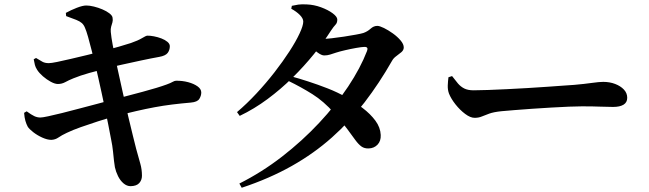

<svg xmlns="http://www.w3.org/2000/svg" viewBox="-20 -816 3030 897"><path d="M287.6 -755.8Q311.1 -768.8 338.8 -779.6Q366.5 -790.3 383.1 -790.3Q398.6 -790.3 419 -785.3Q439.4 -780.3 458.6 -772.1Q477.8 -764 491.1 -753.7Q504.5 -743.4 505.9 -733.5Q508.1 -721.1 505.2 -711.4Q502.3 -701.8 499.3 -691.5Q496.3 -681.1 497.6 -666.6Q500.1 -640 506.2 -607.9Q512.3 -575.8 522.1 -526.9Q539.2 -449.1 553.4 -384.9Q567.7 -320.8 579.5 -270.3Q591.3 -219.8 600.8 -182.2Q610.2 -144.6 616.2 -120.6Q628.3 -77 635.7 -50.6Q643.2 -24.2 643.2 5.2Q643.2 24.6 630.9 38.9Q618.6 53.1 590.4 53.8Q572.5 53.8 557 40.6Q541.6 27.4 531.4 6.8Q521.3 -13.8 516.8 -34.7Q514.8 -44.9 512.6 -64.4Q510.5 -83.8 507.8 -109.9Q505.1 -136 499.4 -163.2Q493.2 -196.4 485.7 -234.2Q478.2 -272 470.1 -310.4Q461.9 -348.8 454.2 -384.9Q446.4 -421 439.4 -451.6Q432.4 -482.2 427.4 -503.4Q417.5 -543.4 408.4 -579.7Q399.3 -616 391.3 -644.1Q383.3 -672.3 377 -686.2Q371.3 -700.4 362.2 -708.3Q353.2 -716.3 336.4 -723.1Q319.6 -729.9 289.1 -740.8ZM137.5 -539.1 148.4 -545.1Q166 -534.3 177.9 -527.7Q189.7 -521 207.9 -521Q219.1 -521 246.7 -526.6Q274.2 -532.2 311 -540.9Q347.8 -549.6 386.7 -558.9Q425.6 -568.2 457.8 -576.7Q504.1 -588.9 535.3 -597.9Q566.4 -607 591.5 -615Q624.7 -626.5 643.4 -637.8Q662.1 -649.2 668.3 -649.4Q681.3 -649.7 699.2 -646.3Q717.1 -642.9 734.2 -636.4Q751.2 -629.8 762.3 -620.5Q773.4 -611.1 773.4 -600.2Q773.4 -582.1 763.3 -568.7Q753.1 -555.4 723.8 -550.2Q685.8 -543.4 639 -533.4Q592.1 -523.4 549.5 -513.9Q506.8 -504.4 480.7 -497.4Q439.7 -487.2 397 -475.1Q354.3 -463 322.9 -450.1Q300.8 -441.1 284.9 -432.3Q269.1 -423.6 250.5 -423.6Q236.6 -423.6 217.4 -433.9Q198.2 -444.3 180.6 -459.5Q163.1 -474.7 153.5 -489.8Q145.7 -502.1 143.1 -512.4Q140.5 -522.6 137.5 -539.1ZM92.6 -288.8 104.6 -295.9Q126.9 -279.6 140.5 -273.3Q154.1 -267 168.5 -267Q178.5 -267 205.3 -272.8Q232 -278.5 269.9 -287.9Q307.8 -297.4 350.2 -308.7Q392.7 -320.1 433.7 -330.7Q474.7 -341.4 507.8 -350.6Q542.1 -359.5 577.6 -368.9Q613.1 -378.3 647.3 -387.4Q681.6 -396.5 710.2 -405.3Q738.8 -414 758.9 -421.4Q777.2 -428.1 786.1 -433.3Q795.1 -438.5 802.1 -438.8Q831.5 -439.3 858.6 -432.2Q885.7 -425 903 -412.5Q920.3 -400.1 920.3 -383.8Q920.3 -368.7 911.3 -354.1Q902.3 -339.5 871.9 -336.8Q825.4 -332.8 784.2 -327.7Q743 -322.6 702.2 -315Q661.3 -307.4 616.2 -297Q571.2 -286.6 516 -272.1Q480 -262.6 438 -249.2Q396.1 -235.7 357.4 -222Q318.7 -208.3 292.1 -195.4Q268.2 -184.2 253.3 -173.8Q238.4 -163.3 219.7 -162.6Q201.1 -162.6 177.6 -173.2Q154.2 -183.8 135.3 -198.5Q116.5 -213.2 109.7 -223.9Q103.2 -235.8 98.7 -251.3Q94.2 -266.7 92.6 -288.8Z M1340.9 -459.2Q1376.8 -449.5 1420.7 -435.2Q1464.6 -421 1510.8 -403Q1556.9 -384.9 1595.9 -362.7Q1637.3 -339.3 1674.1 -311.4Q1710.8 -283.5 1734 -252Q1757.2 -220.5 1758.7 -185.5Q1760.1 -157.4 1743.9 -140.3Q1727.7 -123.3 1702.6 -122.5Q1682.6 -121.8 1669 -131.4Q1655.3 -141.1 1640.3 -161.4Q1625.3 -181.7 1602.4 -213.1Q1579.5 -244.4 1541 -288.1Q1492.5 -342.8 1439.6 -376Q1386.8 -409.2 1326.4 -438.5ZM1087.3 -292.3Q1133.3 -331.3 1178.1 -379.4Q1222.9 -427.5 1262.5 -478.4Q1302 -529.4 1332.2 -576Q1362.5 -622.7 1379.6 -659.6Q1396.8 -696.4 1396.8 -715.3Q1396.8 -729.8 1380.9 -746Q1364.9 -762.2 1340.8 -775.1L1343.5 -788.8Q1357.9 -792.2 1373.5 -794.5Q1389.1 -796.7 1413.1 -795.4Q1447 -794 1479.8 -782Q1512.6 -769.9 1534.2 -753.9Q1555.8 -737.8 1555.8 -724.7Q1555.8 -709 1547.5 -700.7Q1539.2 -692.4 1526.1 -672.7Q1492.1 -619.4 1446.6 -563.2Q1401 -506.9 1346.4 -453Q1291.8 -399.1 1229.8 -353.1Q1167.9 -307.1 1099.9 -274.6ZM1098.3 41.5Q1203.8 -11.5 1298.1 -84.7Q1392.4 -157.9 1470.7 -241.6Q1549.1 -325.3 1606.6 -411.7Q1664 -498.1 1694.7 -577.8Q1702.4 -597.4 1682.5 -596.9Q1670 -596.6 1643.9 -592Q1617.8 -587.4 1591.7 -581.3Q1565.6 -575.2 1551 -570.4Q1535 -565.2 1522.2 -561.1Q1509.4 -557 1494.5 -557Q1482.1 -557 1463.2 -571Q1444.2 -585 1423.9 -602.4L1442.2 -638.2Q1458.7 -635.9 1469.1 -635.1Q1479.5 -634.4 1490 -634.4Q1502.7 -634.4 1529.4 -637.2Q1556.2 -640.1 1586.6 -644.8Q1617.1 -649.5 1642.3 -654.1Q1667.6 -658.7 1677.6 -661.9Q1696.7 -668.6 1711.2 -681.8Q1725.8 -695.1 1742.6 -695.1Q1753.5 -695.1 1773.9 -685.1Q1794.3 -675 1815.5 -659.8Q1836.7 -644.6 1851.5 -627.1Q1866.3 -609.6 1866.3 -594.3Q1866.3 -581.9 1855.3 -572.4Q1844.2 -562.9 1831.3 -553.7Q1818.4 -544.5 1811.7 -532.2Q1752.2 -427.7 1683.5 -338.2Q1614.8 -248.7 1531 -174.1Q1447.2 -99.4 1343.3 -40.7Q1239.3 18 1109.2 61.2Z M2092 -460.6Q2106.8 -440.9 2119.6 -425.9Q2132.4 -410.9 2149.3 -402.5Q2166.2 -394.1 2192.2 -394.1Q2219 -394.1 2259.7 -395.6Q2300.3 -397.1 2347.9 -399.4Q2395.5 -401.6 2444.2 -404.6Q2492.9 -407.6 2536.8 -410.6Q2580.6 -413.6 2613.5 -416.1Q2646.5 -418.6 2661.6 -419.4Q2711.6 -423.8 2745.7 -428.7Q2779.9 -433.5 2798.2 -433.5Q2828.5 -433.5 2853.9 -423.8Q2879.3 -414.1 2894.8 -397.6Q2910.3 -381.1 2910.3 -359.1Q2910.3 -337.5 2893 -326.9Q2875.7 -316.4 2843.9 -316.4Q2814.6 -316.4 2783.1 -317.8Q2751.7 -319.2 2698.5 -319.2Q2675.7 -319.2 2638.3 -317.7Q2600.9 -316.2 2555.7 -313.5Q2510.6 -310.9 2466 -307.8Q2421.5 -304.6 2383.3 -301.6Q2345.1 -298.6 2322.4 -296.4Q2286.4 -292.6 2266.1 -285.3Q2245.7 -278.1 2231 -271.8Q2216.2 -265.5 2197.4 -265.5Q2177.6 -265.5 2153.3 -283.7Q2128.9 -301.9 2108.1 -328.2Q2087.3 -354.6 2077.6 -378.8Q2071.2 -396.2 2071.9 -416.6Q2072.7 -436.9 2075.1 -455Z"/></svg>

Font: Noto Serif KR
Style: Regular
Weight: 200
Designer: Ryoko NISHIZUKA 西塚涼子 (kana & ideographs); Frank Grießhammer (Latin, Greek & Cyrillic); Wenlong ZHANG 张文龙 (bopomofo); San
Foundry: Adobe
Version: Version 2.001;hotconv 1.1.0;makeotfexe 2.6.0